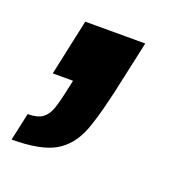

<svg xmlns="http://www.w3.org/2000/svg" viewBox="-111 -191 396 418"><g transform="rotate(20 86.5 18.0)"><path d="M36 14 39 0H-8L20 -130H159L142 -52Q122 44 106 86Q90 128 57 147Q24 166 -43 166L-29 102Q-7 102 4.5 94Q16 86 22 69Q28 52 36 14Z"/></g></svg>

Font: Saira Ultra Condensed Black
Style: Italic
Weight: 900
Width: 1
Italic angle: -12°
Designer: Hector Gatti with collaboration of the Omnibus-Type team
Foundry: Omnibus-Type
Version: Version 1.001; ttfautohint (v1.8)